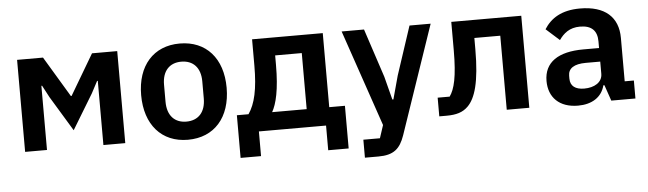

<svg xmlns="http://www.w3.org/2000/svg" viewBox="-47 -710 3660 1085"><g transform="rotate(-5 1783.0 -167.0)"><path d="M74 0H198V-364H202L238 -296L358 -98L478 -296L514 -364H518V0H642V-522H499L363 -292H359L221 -522H74Z M997 12C1147 12 1240 -94 1240 -262C1240 -429 1147 -534 997 -534C848 -534 755 -429 755 -262C755 -94 848 12 997 12ZM997 -91C931 -91 889 -134 889 -213V-310C889 -388 931 -431 997 -431C1064 -431 1106 -388 1106 -310V-213C1106 -134 1064 -91 997 -91Z M1284 140H1400V0H1781V140H1897V-102H1808V-522H1407V-373C1407 -239 1388 -157 1350 -102H1284ZM1484 -102C1509 -146 1529 -225 1529 -367V-420H1680V-102Z M2209 -246 2173 -114H2167L2133 -246L2042 -522H1915L2102 25L2078 98H1984V200H2061C2147 200 2184 168 2210 93L2420 -522H2300Z M2423 4H2464C2520 4 2557 -7 2587 -37C2630 -80 2659 -168 2659 -356V-420H2806V0H2934V-522H2537V-362C2537 -210 2519 -141 2491 -102H2423Z M3210 12C3288 12 3345 -23 3362 -90H3368L3399 0H3536V-102H3484V-348C3484 -467 3409 -534 3268 -534C3163 -534 3102 -494 3064 -434L3140 -366C3165 -402 3199 -432 3259 -432C3327 -432 3356 -398 3356 -340V-302H3267C3125 -302 3044 -249 3044 -142C3044 -49 3104 12 3210 12ZM3253 -81C3203 -81 3174 -102 3174 -144V-161C3174 -202 3207 -225 3274 -225H3356V-156C3356 -107 3310 -81 3253 -81Z"/></g></svg>

Font: Braiins Sans SemiBold
Style: Regular
Weight: 600
Designer: Mike Abbink, Paul van der Laan, Pieter van Rosmalen, Jiri Chlebus, Lubos Buracinsky
Foundry: Bold Monday, Sudetype
Version: Version 1.000;hotconv 1.0.109;makeotfexe 2.5.65596